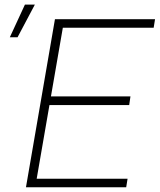

<svg xmlns="http://www.w3.org/2000/svg" viewBox="-20 -792 676 812"><path d="M519.5 -36.1 513.7 0H111.3L116.7 -36.1ZM252 -710.9 128.9 0H89.8L212.4 -710.9ZM531.7 -384.3 526.4 -347.7H171.9L177.7 -384.3ZM635.7 -710.9 629.9 -674.8H228.5L233.9 -710.9ZM21.5 -634.3 85.4 -772.5H127.4L54.2 -634.3Z"/></svg>

Font: Roboto ExtraLight
Style: Italic
Weight: 250
Designer: Christian Robertson
Foundry: Google
Version: Version 3.009; 2024